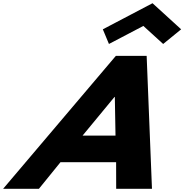

<svg xmlns="http://www.w3.org/2000/svg" viewBox="-70 -1172 1145 1192"><path d="M568.4 -990 606.4 -899 820 -1011 943 -899 1054.6 -990 876.9 -1152ZM840.5 -825H649.1L-50.5 0H171.7L305.5 -165H650.9L651.3 0H873.5ZM647.1 -330H442.5L640.7 -570H642.9Z"/></svg>

Font: Hussar
Style: BdWideOblFour
Weight: 700
Foundry: Cannot Into Space Fonts
Version: Version 2.00